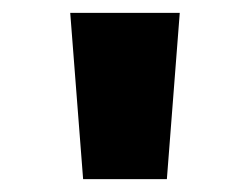

<svg xmlns="http://www.w3.org/2000/svg" viewBox="-20 -749 372 298"><path d="M109 -471H239L259 -729H89Z"/></svg>

Font: Noto Sans Devanagari ExtraCondensed Black
Style: Regular
Weight: 900
Width: 2
Designer: Jelle Bosma - Monotype Design Team
Foundry: Monotype Imaging Inc.
Version: Version 2.004